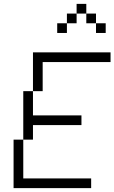

<svg xmlns="http://www.w3.org/2000/svg" viewBox="-20 -970 590 990"><path d="M200 -650H550V-700H150V-500H200ZM50 0H450V-50H100V-250H50ZM100 -250H150V-325H400V-375H150V-500H100ZM275 -800H325V-850H275ZM325 -850H375V-900H325ZM375 -900H425V-950H375ZM425 -850H475V-900H425ZM475 -800H525V-850H475Z"/></svg>

Font: LS-VG5000 Light Shifted
Style: Regular
Weight: 400
Designer: Justin Bihan, 2021
Foundry: Justin Bihan, 2021
Version: Version 1.000;Glyphs 3.1.2 (3151)